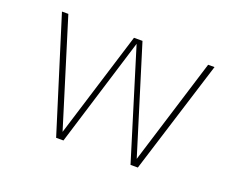

<svg xmlns="http://www.w3.org/2000/svg" viewBox="-85 -622 935 764"><g transform="rotate(20 383.0 -240.0)"><path d="M60 -480H87L226 -31L365 -480H401L540 -31L679 -480H706L556 0H525L383 -461L241 0H210Z"/></g></svg>

Font: Prompt Thin
Style: Regular
Weight: 250
Designer: Katatrad Team
Foundry: CadsonDemak
Version: Version 1.001